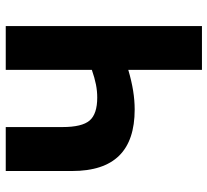

<svg xmlns="http://www.w3.org/2000/svg" viewBox="-48 -692 740 685"><g transform="rotate(90 322.5 -350.0)"><path d="M229.8 -700H73.6V0H229.8V-307.2Q258.6 -317.2 281.9 -321.8Q305.2 -326.4 328.6 -326.4Q387.2 -326.4 410.5 -299.2Q433.8 -272 433.8 -202.4V0H590.6V-236.6Q590.6 -349 536 -404.5Q481.4 -460 371.2 -460Q339 -460 304.5 -454.5Q270 -449 229.8 -437.2Z"/></g></svg>

Font: Fixel Variable
Style: Regular
Weight: 100
Width: 3
Designer: AlfaBravo + MacPaw
Foundry: Kyrylo Tkachov, Marchela Mozhyna, Serhii Makarenko, Maria Weinstein, Zakhar Kryvoshyya
Version: Version 1.211